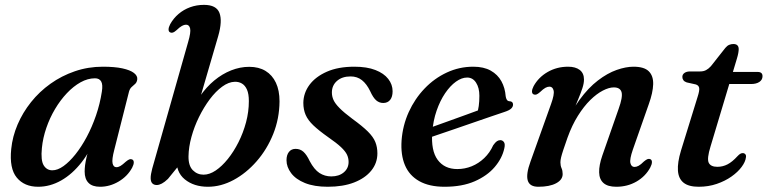

<svg xmlns="http://www.w3.org/2000/svg" viewBox="-20 -738 3078 770"><path d="M438.5 -138Q428 -98 431.5 -82.8Q435 -67.5 446.5 -67.5Q455 -67.5 463.2 -72.5Q471.5 -77.5 484.5 -89.5Q493.5 -97 499.2 -99Q505 -101 510 -98.5Q516.5 -95.5 516.5 -86.8Q516.5 -78 510 -65.5Q491 -30.5 455.5 -9.8Q420 11 381.5 11Q350 11 334.8 -4.8Q319.5 -20.5 319.5 -50Q319.5 -61.5 321.2 -75.5Q323 -89.5 327.5 -109Q332 -128.5 340 -156.5Q348 -184.5 360 -224L370 -203.5Q345 -135.5 307.5 -87.5Q270 -39.5 225.2 -14.2Q180.5 11 133 11Q77.5 11 47.2 -25.8Q17 -62.5 25 -140.5Q30 -190.5 50.5 -238.5Q71 -286.5 104.5 -328.5Q138 -370.5 182.5 -402.2Q227 -434 280.2 -452.2Q333.5 -470.5 392.5 -470.5Q439.5 -470.5 470.8 -463.8Q502 -457 517 -445.5Q532 -434 530.5 -420Q529 -408 522.2 -401.8Q515.5 -395.5 508.2 -389.2Q501 -383 497.5 -371ZM148 -144.5Q143 -95 155.2 -75Q167.5 -55 190 -55Q211 -55 234.8 -72Q258.5 -89 282.5 -119Q306.5 -149 327.8 -188.8Q349 -228.5 365 -275Q381 -321.5 388.5 -370.5Q393 -398.5 385.8 -411.2Q378.5 -424 361 -424Q332 -424 303.2 -408Q274.5 -392 248.2 -364.2Q222 -336.5 200.8 -300.8Q179.5 -265 165.8 -225Q152 -185 148 -144.5Z M734.5 -569.5Q746 -608.5 742.5 -623.8Q739 -639 726 -639Q718.5 -639 709.8 -634.2Q701 -629.5 688 -617Q679.5 -609.5 673.8 -607.5Q668 -605.5 662.5 -608Q656 -611 656 -619.8Q656 -628.5 662.5 -641Q675.5 -664.5 696 -682Q716.5 -699.5 742.5 -709Q768.5 -718.5 798 -718.5Q848 -718.5 860.2 -686Q872.5 -653.5 855 -593L760 -267.5L738.5 -266.5Q755.5 -313 781.2 -350.8Q807 -388.5 839 -415Q871 -441.5 907 -455.8Q943 -470 979.5 -470Q1018 -470 1045 -453.5Q1072 -437 1086.5 -406.2Q1101 -375.5 1101 -331.5Q1100.5 -262.5 1075.8 -200.8Q1051 -139 1009.2 -91.2Q967.5 -43.5 916.8 -16.2Q866 11 814 11Q757.5 11 721 -18.8Q684.5 -48.5 688 -106L712 -92.5L653.5 -20.5Q640 -7.5 629 -1.8Q618 4 608.5 4Q597.5 4 591 -2.5Q584.5 -9 584.2 -23.2Q584 -37.5 590.5 -62ZM921.5 -410Q897 -409.5 871 -390.5Q845 -371.5 821.2 -339.8Q797.5 -308 778.2 -269Q759 -230 747.8 -189Q736.5 -148 736 -111Q735.5 -73.5 753.2 -55.5Q771 -37.5 796.5 -37.5Q820 -37.5 845 -54.2Q870 -71 893.8 -100.5Q917.5 -130 936.5 -167.8Q955.5 -205.5 966.8 -247.8Q978 -290 978 -332.5Q978 -361.5 970.5 -378.5Q963 -395.5 950.2 -403Q937.5 -410.5 921.5 -410Z M1308.5 -30.5Q1339.5 -30.5 1358.8 -46.8Q1378 -63 1378 -88.5Q1378 -104 1371.5 -117.8Q1365 -131.5 1347.5 -148Q1330 -164.5 1296 -188Q1258.5 -214.5 1236.8 -235.2Q1215 -256 1205.8 -277.2Q1196.5 -298.5 1196.5 -325.5Q1197 -365 1221.2 -397.8Q1245.5 -430.5 1291 -450.5Q1336.5 -470.5 1401 -470.5Q1451.5 -470.5 1485.5 -457.2Q1519.5 -444 1537 -421.5Q1554.5 -399 1554.5 -372Q1554.5 -349.5 1544.5 -337.2Q1534.5 -325 1517 -325Q1501 -325 1488.8 -335.5Q1476.5 -346 1464.5 -372.5Q1450.5 -401.5 1431.5 -416.5Q1412.5 -431.5 1386 -431.5Q1352 -431.5 1331.5 -413.5Q1311 -395.5 1311 -367Q1311 -351.5 1317.5 -337Q1324 -322.5 1341.8 -304.5Q1359.5 -286.5 1393 -261.5Q1433 -232.5 1455 -210.8Q1477 -189 1485.2 -168.5Q1493.5 -148 1493.5 -123Q1493.5 -84 1469 -53.8Q1444.5 -23.5 1400 -6.2Q1355.5 11 1294.5 11Q1240 11 1203 -4Q1166 -19 1147.5 -43.8Q1129 -68.5 1129 -95.5Q1129 -116.5 1138.8 -128.8Q1148.5 -141 1165.5 -141Q1184 -141 1197 -129.2Q1210 -117.5 1222 -92Q1240 -58 1261.2 -44.2Q1282.5 -30.5 1308.5 -30.5Z M1653.5 -207Q1653.5 -207 1671.8 -213.8Q1690 -220.5 1719.5 -231Q1749 -241.5 1783 -253.8Q1817 -266 1849.5 -277.8Q1882 -289.5 1906 -298.5L1893 -282Q1897.5 -295.5 1900 -313Q1902.5 -330.5 1902.5 -354Q1902.5 -386 1889.2 -406.5Q1876 -427 1853.5 -427Q1831.5 -427 1808.5 -410.5Q1785.5 -394 1765.2 -364.2Q1745 -334.5 1731 -294.2Q1717 -254 1713.5 -207Q1708 -134 1735.2 -97Q1762.5 -60 1814 -60Q1844 -60 1871.8 -71.2Q1899.5 -82.5 1922 -104Q1944.5 -125.5 1958 -155.5Q1966.5 -167.5 1973 -171.8Q1979.5 -176 1987 -176Q1996 -175.5 2001.2 -167.8Q2006.5 -160 2002.5 -143Q1994 -103.5 1964 -68.2Q1934 -33 1883.8 -11Q1833.5 11 1763 11Q1701.5 11 1661.5 -11.5Q1621.5 -34 1604 -75.5Q1586.5 -117 1590.5 -175Q1595 -235 1619.2 -288.5Q1643.5 -342 1682.8 -383Q1722 -424 1772 -447.2Q1822 -470.5 1878 -470.5Q1920 -470.5 1948 -454.8Q1976 -439 1990.8 -412.2Q2005.5 -385.5 2008 -352Q2009 -344 2012.5 -338.2Q2016 -332.5 2023 -332Q2030 -332 2033.8 -328.5Q2037.5 -325 2037.5 -318.5Q2037.5 -310 2030.2 -302.8Q2023 -295.5 2003 -289Q1982.5 -282 1949.2 -270.8Q1916 -259.5 1877.2 -246Q1838.5 -232.5 1799.5 -219.2Q1760.5 -206 1728.5 -195Q1696.5 -184 1677 -177.2Q1657.5 -170.5 1657.5 -170.5Z M2120 -359.5Q2113.5 -362.5 2113.5 -371.2Q2113.5 -380 2120 -392.5Q2139.5 -428 2176.2 -449.2Q2213 -470.5 2258.5 -470.5Q2288 -470.5 2305 -457.5Q2322 -444.5 2322 -419Q2322 -404 2315.8 -384.8Q2309.5 -365.5 2298.8 -339.8Q2288 -314 2273.8 -279.5Q2259.5 -245 2244 -199.5L2239.5 -217.5Q2268 -288.5 2303.8 -337.2Q2339.5 -386 2377.8 -415.2Q2416 -444.5 2453 -457.5Q2490 -470.5 2520.5 -470.5Q2563.5 -470.5 2582 -452Q2600.5 -433.5 2599.5 -400Q2598.5 -366.5 2582 -320.5L2518 -138Q2504.5 -99 2508.2 -83.8Q2512 -68.5 2524.5 -68.5Q2532.5 -68.5 2541.2 -73.2Q2550 -78 2562.5 -90.5Q2571.5 -98 2577.2 -100Q2583 -102 2588.5 -99.5Q2594.5 -96.5 2594.5 -87.8Q2594.5 -79 2588 -66.5Q2569 -31 2532.8 -10Q2496.5 11 2451.5 11Q2417.5 11 2400.5 -3.8Q2383.5 -18.5 2382.8 -46.8Q2382 -75 2395.5 -114L2461 -301.5Q2478 -348.5 2472.8 -368Q2467.5 -387.5 2441.5 -387.5Q2422.5 -387.5 2397.8 -374.8Q2373 -362 2347.2 -336.8Q2321.5 -311.5 2297.8 -273.8Q2274 -236 2256 -186Q2245.5 -156 2239.2 -137.2Q2233 -118.5 2230.2 -106.8Q2227.5 -95 2227.5 -87Q2227.5 -73.5 2232 -63.5Q2236.5 -53.5 2236.5 -40Q2236.5 -17 2210.2 -3Q2184 11 2139 11Q2104 11 2096.5 -14.2Q2089 -39.5 2107.5 -90L2190 -321Q2204 -359.5 2200.2 -375Q2196.5 -390.5 2183.5 -390.5Q2176 -390.5 2167.2 -385.8Q2158.5 -381 2145.5 -368.5Q2137 -361 2131.2 -359Q2125.5 -357 2120 -359.5Z M2770 -399.5 2734 -407.5Q2725 -410.5 2720.8 -416.2Q2716.5 -422 2716.5 -429.5Q2716.5 -439.5 2725 -445.5Q2733.5 -451.5 2747.5 -451.5H2788Q2801.5 -451.5 2811.5 -456.8Q2821.5 -462 2831 -472.5L2889 -546Q2896.5 -555 2904.5 -558.2Q2912.5 -561.5 2921 -561.5Q2932 -561.5 2937.2 -556.2Q2942.5 -551 2942.5 -541Q2942.5 -535 2940.8 -525Q2939 -515 2935 -502L2829.5 -150.5Q2814.5 -102 2822.2 -85.5Q2830 -69 2857 -69Q2878.5 -69 2897.5 -78.8Q2916.5 -88.5 2937.5 -111.5Q2944 -118.5 2948.8 -121.2Q2953.5 -124 2958.5 -124Q2965 -124 2969 -119.5Q2973 -115 2971.5 -107Q2969.5 -89 2954.2 -68.5Q2939 -48 2913.5 -30Q2888 -12 2854.5 -0.5Q2821 11 2782 11Q2742 11 2721.5 -5.2Q2701 -21.5 2698.8 -53.8Q2696.5 -86 2711 -134L2777.5 -349Q2786 -375 2784 -385.5Q2782 -396 2770 -399.5ZM2871 -401 2886.5 -449.5H3018.5Q3038 -449.5 3038 -432.5Q3038 -418 3025.5 -409.5Q3013 -401 2991.5 -401Z"/></svg>

Font: Fraunces Medium
Style: Italic
Weight: 500
Italic angle: -16°
Version: Version 1.000;[b76b70a41]